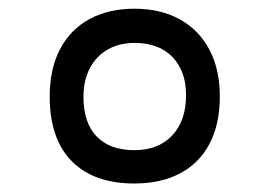

<svg xmlns="http://www.w3.org/2000/svg" viewBox="-20 -502 640 452"><path d="M97 -275Q97 -339.5 121.2 -386Q145.5 -432.5 190.5 -457Q235.5 -481.5 296.5 -481.5Q358 -481.5 403.2 -456.5Q448.5 -431.5 473 -385Q497.5 -338.5 497.5 -275Q497.5 -210 473.5 -164Q449.5 -118 404.2 -94Q359 -70 296.5 -70Q201 -70 149 -122.5Q97 -175 97 -275ZM418 -278Q418 -334.5 386 -367.8Q354 -401 296.5 -401Q261.5 -401 234.2 -385.8Q207 -370.5 191.8 -341.8Q176.5 -313 176.5 -274Q176.5 -213 207.5 -180.8Q238.5 -148.5 296.5 -148.5Q353 -148.5 385.5 -183.2Q418 -218 418 -278Z"/></svg>

Font: JuliaMono MediumItalic
Style: Regular
Weight: 500
Italic angle: -9°
Monospace: yes
Designer: cormullion
Foundry: corm
Version: Version 0.049; ttfautohint (v1.8.4)